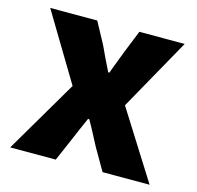

<svg xmlns="http://www.w3.org/2000/svg" viewBox="-88 -661 774 753"><g transform="rotate(15 299.0 -284.5)"><path d="M16 0H201L240 -90C254 -123 268 -156 282 -187H287C305 -156 322 -122 339 -90L391 0H582L408 -276L572 -569H388L353 -482C341 -449 327 -416 316 -384H311C295 -416 279 -449 264 -482L217 -569H26L190 -296Z"/></g></svg>

Font: Noto Sans JP Black
Style: Regular
Weight: 900
Designer: Ryoko NISHIZUKA  (kana, bopomofo & ideographs); Paul D. Hunt (Latin, Greek & Cyrillic); Sandoll Communications , Soo-you
Foundry: Adobe
Version: Version 2.002;hotconv 1.0.116;makeotfexe 2.5.65601